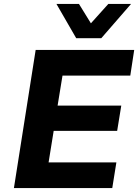

<svg xmlns="http://www.w3.org/2000/svg" viewBox="-20 -960 708 980"><path d="M51 0 162 -705H665L645 -574H299L274 -421H599L578 -292H254L228 -131H574L553 0ZM369 -765 268 -940H383L444 -841L533 -940H649L497 -765Z"/></svg>

Font: Nunito Sans 7pt ExtraBold
Style: Italic
Weight: 800
Italic angle: -9°
Designer: Vernon Adams
Foundry: Vernon Adams
Version: Version 3.101;gftools[0.9.27]